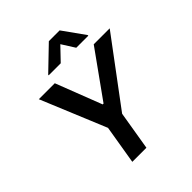

<svg xmlns="http://www.w3.org/2000/svg" viewBox="-254 -1108 1265 1265"><g transform="rotate(-45 379.0 -475.5)"><path d="M97.3 -727.3H246.1L370.7 -405.5H378.6L609 -727.3H757.8L417.6 -271.3L372.5 0H241.1L286.2 -271.3ZM255 -797.6 414.4 -951H514.9L624.3 -797.6L623.6 -792.6H511.4L453.8 -883.5L366.8 -792.6H254.3Z"/></g></svg>

Font: Inter P Semi Bold
Style: Italic
Weight: 600
Italic angle: 9.39999°
Designer: Rasmus Andersson
Foundry: rsms
Version: Version 3.018;git-588b23468